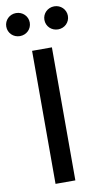

<svg xmlns="http://www.w3.org/2000/svg" viewBox="-150 -988 542 1034"><g transform="rotate(-10 120.5 -471.5)"><path d="M174.8 0V-727.5H66.4V0ZM16.1 -816.9C52.2 -816.9 80.6 -844.2 80.6 -879.9C80.6 -915 52.2 -942.9 16.1 -942.9C-19.5 -942.9 -47.9 -915 -47.9 -879.9C-47.9 -844.2 -19.5 -816.9 16.1 -816.9ZM225.1 -816.9C260.7 -816.9 289.1 -844.2 289.1 -879.9C289.1 -915 260.7 -942.9 225.1 -942.9C189 -942.9 160.6 -915 160.6 -879.9C160.6 -844.2 189 -816.9 225.1 -816.9Z"/></g></svg>

Font: Inteeer Medium
Style: Regular
Weight: 500
Designer: Rasmus Andersson
Foundry: rsms
Version: Version 4.001;Glyphs 3.4 (3402)